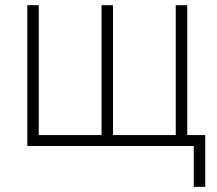

<svg xmlns="http://www.w3.org/2000/svg" viewBox="-20 -559 829 735"><path d="M84.5 -539.1H128.4V-42H368.7V-539.1H412.6V-42H652.8V-539.1H696.8V0H84.5ZM721.7 156.2V0H674.3V-42H765.6V156.2Z"/></svg>

Font: Inter 18pt ExtraLight
Style: Regular
Weight: 250
Designer: Rasmus Andersson
Foundry: rsms
Version: Version 4.001;git-66647c0bb